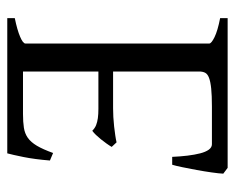

<svg xmlns="http://www.w3.org/2000/svg" viewBox="-80 -576 655 536"><g transform="rotate(-90 248.0 -307.5)"><path d="M106.4 -323.7Q110.4 -330.6 116 -338.4Q121.6 -346.2 127.7 -353.8Q133.8 -361.3 139.9 -367.7Q146 -374 151.4 -377.9Q158.7 -370.6 167.2 -367.2Q175.8 -363.8 186.8 -362.3Q197.8 -360.8 212.4 -360.8H316.9V-571.3H198.2Q175.8 -571.3 159.9 -568.8Q144 -566.4 131.8 -557.9Q119.6 -549.3 109.6 -532.5Q99.6 -515.6 89.4 -487.3L68.4 -496.1Q71.8 -538.1 78.1 -569.6Q84.5 -601.1 88.4 -615.2H465.8V-594.2Q432.6 -587.4 413.8 -579.3Q395 -571.3 395 -564.5V-51.3Q395 -45.4 412.8 -36.6Q430.7 -27.8 465.8 -21V0H47.9L31.7 -12.2Q32.2 -24.4 35.2 -44.9Q38.1 -65.4 42 -86.7Q45.9 -107.9 49.8 -126.7Q53.7 -145.5 56.6 -154.8H78.6Q79.6 -132.3 82 -112.1Q84.5 -91.8 88.4 -76.7Q92.3 -61.5 98.6 -52.7Q105 -43.9 113.8 -43.9H218.8Q250 -43.9 269.3 -45.9Q288.6 -47.9 299.3 -52Q310.1 -56.2 313.5 -63Q316.9 -69.8 316.9 -79.6V-319.8H214.4Q203.1 -319.8 189.7 -319.1Q176.3 -318.4 163.3 -316.9Q150.4 -315.4 138.7 -313.7Q127 -312 119.1 -310.1Z"/></g></svg>

Font: Noto Serif Devanagari
Style: Regular
Weight: 400
Designer: Monotype Design Team
Foundry: Monotype Imaging Inc.
Version: Version 1.01